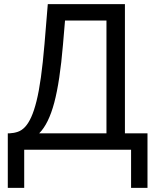

<svg xmlns="http://www.w3.org/2000/svg" viewBox="-20 -730 756 936"><path d="M18 -80H27Q48 -81 67 -87.5Q86 -94 102 -111Q118 -128 132 -158.5Q146 -189 158 -237Q170 -285 179.5 -353.5Q189 -422 197 -516L213 -710H589V-80H699V186H619V0H98V186H18ZM499 -80V-630H297L287 -512Q272 -333 244.5 -229.5Q217 -126 171 -80Z"/></svg>

Font: PTCRaleway Medium
Style: Regular
Weight: 500
Designer: Matt McInerney, Pablo Impallari, Rodrigo Fuenzalida
Foundry: Matt McInerney, Pablo Impallari, Rodrigo Fuenzalida
Version: Version 3.000g; ttfautohint (v1.5) -l 8 -r 28 -G 28 -x 14 -D